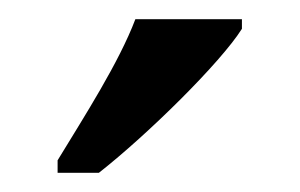

<svg xmlns="http://www.w3.org/2000/svg" viewBox="-20 -786 312 200"><path d="M40 -619V-606H83C134 -646 210 -721 232 -756V-766H121C104 -721 68 -665 40 -619Z"/></svg>

Font: Noto Serif Myanmar Condensed Medium
Style: Regular
Weight: 500
Width: 3
Designer: Ben Mitchell and the Monotype Design Team
Foundry: Monotype Imaging Inc.
Version: Version 2.106